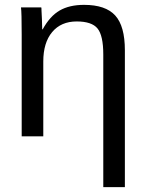

<svg xmlns="http://www.w3.org/2000/svg" viewBox="-20 -558 596 786"><path d="M491.2 208H402.8V-335Q402.8 -412.1 379.4 -441.2Q356 -470.2 293.9 -470.2Q230 -470.2 193.6 -426.8Q157.2 -383.3 157.2 -306.2V0H68.8V-416Q68.8 -507.8 65.9 -527.8H148.9Q149.9 -526.9 149.9 -515.1Q151.9 -482.9 152.8 -438H154.8Q184.6 -492.2 224.4 -515.1Q264.2 -538.1 324.2 -538.1Q412.1 -538.1 451.7 -494.6Q491.2 -451.2 491.2 -352.1Z"/></svg>

Font: Libra Sans Modern
Style: Regular
Weight: 400
Foundry: Stefan Peev, Context Ltd
Version: Version 1.000